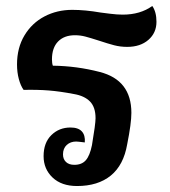

<svg xmlns="http://www.w3.org/2000/svg" viewBox="-20 -615 568 643"><path d="M126 -92Q126 -137 152 -162.5Q178 -188 216 -188Q242 -188 254 -175Q266 -162 264 -138Q240 -141 235 -141Q216 -141 203.5 -129.5Q191 -118 191 -98Q191 -82 201 -72.5Q211 -63 229 -63Q254 -63 267.5 -78.5Q281 -94 288 -129Q300 -200 300 -219Q300 -256 281.5 -275Q263 -294 228 -300Q181 -309 143.5 -312Q106 -315 59 -314Q49 -328 43 -350.5Q37 -373 37 -399Q37 -455 62 -496.5Q87 -538 129 -560Q171 -582 222 -582Q265 -582 317 -573Q325 -572 348.5 -569Q372 -566 391 -566Q450 -566 490 -595Q504 -575 504 -542Q504 -505 477 -481.5Q450 -458 406 -458Q383 -458 362 -463.5Q341 -469 311 -479Q283 -488 266 -492.5Q249 -497 231 -497Q195 -497 174.5 -476Q154 -455 154 -416Q154 -403 157 -395Q237 -394 314 -374Q420 -347 420 -237Q420 -202 406 -132Q394 -62 351 -27Q308 8 238 8Q186 8 156 -20.5Q126 -49 126 -92Z"/></svg>

Font: Krub SemiBold
Style: Italic
Weight: 600
Italic angle: -8°
Designer: Ekaluck Peanpanawate
Foundry: Cadson Demak Co.,Ltd.
Version: Version 1.000; ttfautohint (v1.6)